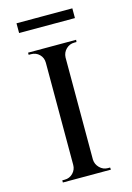

<svg xmlns="http://www.w3.org/2000/svg" viewBox="-114 -798 588 857"><g transform="rotate(-15 180.0 -370.0)"><path d="M223 -600V0H132V-600ZM135 -64V0H67V-10Q67 -10 72.5 -10Q78 -10 78 -10Q101 -10 116.5 -26Q132 -42 132 -64ZM221 -64H223Q224 -42 240 -26Q256 -10 278 -10Q278 -10 283 -10Q288 -10 288 -10L289 0H221ZM221 -536V-600H289L288 -590Q288 -590 283 -590Q278 -590 278 -590Q256 -590 240 -574.5Q224 -559 223 -536ZM135 -536H132Q132 -559 116.5 -574.5Q101 -590 78 -590Q78 -590 72.5 -590Q67 -590 67 -590V-600H135ZM51 -740H309V-695H51Z"/></g></svg>

Font: Cinzel Medium
Style: Regular
Weight: 500
Designer: Natanael Gama
Version: Version 2.000